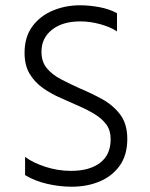

<svg xmlns="http://www.w3.org/2000/svg" viewBox="-20 -700 567 727"><path d="M423 -650V-581Q400 -597 361 -608Q322 -619 284 -619Q217 -619 177 -587.5Q137 -556 137 -504Q137 -466 157.5 -441.5Q178 -417 211.5 -399.5Q245 -382 283 -365Q326 -347 367 -324.5Q408 -302 435 -266.5Q462 -231 462 -174Q462 -113 433.5 -73Q405 -33 357.5 -13Q310 7 252 7Q205 7 158 -4Q111 -15 75 -37V-106Q104 -84 151.5 -68.5Q199 -53 249 -53Q319 -53 359 -83.5Q399 -114 399 -173Q399 -206 383 -228Q367 -250 340.5 -266.5Q314 -283 282 -297Q247 -313 210 -329Q173 -345 142 -367Q111 -389 92 -421Q73 -453 73 -500Q73 -560 102.5 -600Q132 -640 180 -660Q228 -680 283 -680Q318 -680 356 -673Q394 -666 423 -650Z"/></svg>

Font: Hind Variable Light
Style: Regular
Weight: 300
Designer: Manushi Parikh, Satya Rajpurohit
Foundry: Indian Type Foundry
Version: Version 3.000